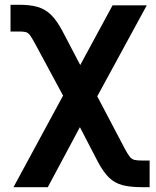

<svg xmlns="http://www.w3.org/2000/svg" viewBox="-20 -568 642 792"><path d="M35.6 204.1 284.2 -254.9H336.9L495.6 46.9Q507.3 68.8 515.6 78.9Q523.9 88.9 534.9 91.6Q545.9 94.2 566.4 94.2H597.2V204.1H566.4Q517.1 204.1 484.9 195.6Q452.6 187 429.2 164.1Q405.8 141.1 383.3 98.6L309.6 -43.5L177.2 204.1ZM279.3 -101.1 125 -387.2Q111.8 -411.6 104 -422.4Q96.2 -433.1 85.7 -435.8Q75.2 -438.5 54.2 -438H23.4V-548.3H54.2Q103.5 -548.8 135.5 -539.3Q167.5 -529.8 191.2 -506.3Q214.8 -482.9 237.8 -439.5L311 -299.8L444.3 -545.9H585.4L343.3 -101.1Z"/></svg>

Font: Inter Cardless Tabular Bold
Style: Bold
Weight: 700
Designer: Rasmus Andersson
Foundry: rsms
Version: Version 4.000;git-4fc901f